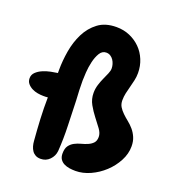

<svg xmlns="http://www.w3.org/2000/svg" viewBox="-175 -877 907 996"><g transform="rotate(20 279.0 -378.5)"><path d="M583 -210.9Q583 -169.9 562 -130.4Q541 -90.8 507.8 -60.1Q474.6 -29.3 433.6 -10.7Q392.6 7.8 352.5 7.8Q335.9 7.8 319.3 5.4Q302.7 2.9 289.1 -3.9Q275.4 -10.7 267.1 -22.9Q258.8 -35.2 258.8 -54.7Q258.8 -82 269.5 -97.2Q280.3 -112.3 296.9 -121.1Q313.5 -129.9 332.5 -134.8Q351.6 -139.6 368.2 -147Q384.8 -154.3 395.5 -166Q406.2 -177.7 406.2 -199.2Q406.2 -219.7 390.1 -241.7Q374 -263.7 354.5 -288.6Q335 -313.5 318.8 -342.3Q302.7 -371.1 302.7 -405.3Q302.7 -428.7 309.6 -450.7Q316.4 -472.7 325.2 -491.7Q334 -510.7 340.8 -526.9Q347.7 -543 347.7 -555.7Q347.7 -567.4 344.2 -579.1Q340.8 -590.8 334 -601.1Q327.1 -611.3 316.9 -617.7Q306.6 -624 293.9 -624Q271.5 -624 258.3 -602.1Q245.1 -580.1 238.3 -550.3Q231.4 -520.5 229.5 -490.7Q227.5 -460.9 227.5 -445.3Q227.5 -418.9 228.5 -392.1Q229.5 -365.2 231.4 -337.9Q233.4 -269.5 235.8 -198.7Q238.3 -127.9 233.4 -58.6Q230.5 -30.3 210.4 -9.8Q190.4 10.7 161.1 10.7Q144.5 10.7 132.8 4.4Q121.1 -2 113.8 -12.7Q106.4 -23.4 102.5 -37.1Q98.6 -50.8 97.7 -65.4Q92.8 -124 89.8 -183.1Q86.9 -242.2 87.9 -301.8Q81.1 -300.8 75.2 -300.8Q69.3 -300.8 61.5 -300.8Q47.9 -300.8 31.2 -303.7Q14.6 -306.6 0 -314Q-14.6 -321.3 -24.9 -333.5Q-35.2 -345.7 -35.2 -363.3Q-35.2 -382.8 -21 -396.5Q-6.8 -410.2 13.7 -418.9Q34.2 -427.7 56.2 -432.1Q78.1 -436.5 93.8 -438.5V-456.1Q93.8 -505.9 103 -560.5Q112.3 -615.2 135.3 -661.1Q158.2 -707 197.8 -736.8Q237.3 -766.6 298.8 -766.6Q338.9 -766.6 372.6 -752Q406.2 -737.3 431.2 -712.4Q456.1 -687.5 470.2 -653.3Q484.4 -619.1 484.4 -580.1Q484.4 -559.6 480 -539.6Q475.6 -519.5 470.2 -499.5Q464.8 -479.5 460.4 -460Q456.1 -440.4 456.1 -419.9Q456.1 -399.4 465.3 -384.3Q474.6 -369.1 488.8 -355.5Q502.9 -341.8 519.5 -328.6Q536.1 -315.4 550.3 -298.8Q564.5 -282.2 573.7 -260.7Q583 -239.3 583 -210.9Z"/></g></svg>

Font: Chewy
Style: Regular
Weight: 400
Designer: Squid
Foundry: Font Diner, Inc DBA Sideshow
Version: Version 1.000